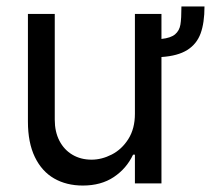

<svg xmlns="http://www.w3.org/2000/svg" viewBox="-20 -574 660 601"><path d="M485.4 -395.5V0H402.3V-89.8H396.5Q376 -46.4 336.2 -19.8Q296.4 6.8 239.3 6.8Q188 6.8 149.4 -15.4Q110.8 -37.6 89.1 -82.5Q67.4 -127.4 67.4 -193.4V-530.3H151.4V-199.2Q151.4 -161.6 166 -133.3Q180.7 -105 206.8 -89.6Q232.9 -74.2 266.6 -74.2Q298.3 -74.2 329.8 -90.3Q361.3 -106.4 381.8 -138.9Q402.3 -171.4 402.3 -217.8V-530.3H485.4V-452.1Q514.6 -455.1 528.1 -466.6Q541.5 -478 544.7 -496.8Q547.9 -515.6 547.9 -553.7H620.1Q620.1 -502.4 607.9 -469.2Q595.7 -436 566.2 -417.5Q536.6 -398.9 485.4 -395.5Z"/></svg>

Font: Pretendard GOV
Style: Regular
Weight: 400
Designer: Base glyphs from Inter by Rasmus Andersson; Hangeul glyphs from Noto Sans CJK(Source Han Sans) by Jang Soo-young and Kan
Foundry: Kil Hyung-jin
Version: Version 1.309